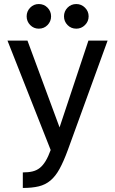

<svg xmlns="http://www.w3.org/2000/svg" viewBox="-20 -731 570 951"><path d="M93 123Q121 123 141.5 118Q162 113 177.5 100.5Q193 88 206 66.5Q219 45 231 12L17 -530H116L275 -100L418 -530H513L316 12Q295 69 275 105.5Q255 142 230 163Q205 184 172 192Q139 200 93 200ZM172 -589Q147 -589 129.5 -607Q112 -625 112 -650Q112 -675 129.5 -693Q147 -711 172 -711Q198 -711 215.5 -693Q233 -675 233 -650Q233 -625 215.5 -607Q198 -589 172 -589ZM358 -589Q332 -589 314.5 -607Q297 -625 297 -650Q297 -675 314.5 -693Q332 -711 358 -711Q383 -711 401 -693Q419 -675 419 -650Q419 -625 401 -607Q383 -589 358 -589Z"/></svg>

Font: Golos UI
Style: Regular
Weight: 400
Designer: A.Korolkova, Vitaly Kuzmin
Foundry: ParaType Ltd
Version: Version 2.000